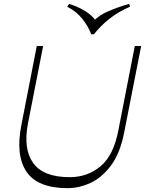

<svg xmlns="http://www.w3.org/2000/svg" viewBox="-20 -969 753 997"><path d="M331 8Q175 8 117.5 -77.5Q60 -163 91 -320L171 -730H204L125 -327Q100 -194 153 -121.5Q206 -49 342 -49Q434 -49 502 -105.5Q570 -162 595 -294L680 -730H713L625 -282Q604 -174 557 -110.5Q510 -47 450.5 -19.5Q391 8 331 8ZM651 -949 655 -934Q596 -909 549 -872Q502 -835 468 -791H454Q437 -835 406 -873Q375 -911 329 -934L339 -949Q371 -939 398.5 -925Q426 -911 447.5 -893.5Q469 -876 480 -855L463 -856Q491 -889 544.5 -911.5Q598 -934 651 -949Z"/></svg>

Font: Savate ExtraLight
Style: Italic
Weight: 200
Italic angle: -11°
Designer: Max Esnée
Foundry: Plomb Type
Version: Version 2.000